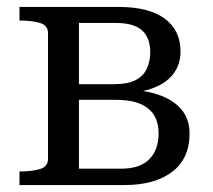

<svg xmlns="http://www.w3.org/2000/svg" viewBox="-20 -532 611 552"><path d="M36 -512H322Q408 -512 453.5 -478.5Q499 -445 499 -384Q499 -346 477.5 -318.5Q456 -291 415 -277Q374 -263 316 -263L355 -285V-253L328 -275Q389 -275 433 -260.5Q477 -246 501 -218Q525 -190 525 -148Q525 -76 475 -38Q425 0 338 0H36V-39H37Q72 -39 95 -46Q118 -53 118 -75V-437Q118 -459 95 -466Q72 -473 37 -473H36ZM207 -47H328Q383 -47 409.5 -74.5Q436 -102 436 -148Q436 -196 405.5 -220.5Q375 -245 313 -245H197V-290H309Q347 -290 369.5 -301.5Q392 -313 402 -334.5Q412 -356 412 -382Q412 -423 388.5 -444.5Q365 -466 313 -466H207Z"/></svg>

Font: Roboto Serif 72pt
Style: Regular
Weight: 400
Designer: Greg Gazdowicz
Foundry: Commercial Type
Version: Version 1.008